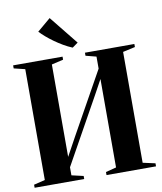

<svg xmlns="http://www.w3.org/2000/svg" viewBox="-103 -1066 970 1148"><g transform="rotate(-10 382.0 -492.0)"><path d="M13 0V-18.5L81 -35V-708L13.5 -724.5V-743H313.5V-724.5L242.5 -708V-147L305.5 -262L513.5 -635V-708L449.5 -724.5V-743H749.5V-724.5L675 -708V-35L750 -18.5V0H449.5V-18.5L513.5 -35V-572L464 -481.5L242.5 -84V-35L314 -18.5V0ZM381.5 -786Q355 -797 328.5 -812.5Q302 -828 277.2 -845.8Q252.5 -863.5 232 -881.2Q211.5 -899 196.5 -915L277.5 -983.5L417 -810L383.5 -786Z"/></g></svg>

Font: Merriweather 144pt
Style: Bold
Weight: 700
Version: Version 2.100